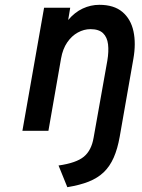

<svg xmlns="http://www.w3.org/2000/svg" viewBox="-20 -543 590 797"><path d="M259.5 234 223 144Q296.5 133.5 328 107.5Q359.5 81.5 368.5 29L425.5 -291Q432 -329.5 428.5 -359Q425 -388.5 407.8 -405.2Q390.5 -422 355.5 -422Q328.5 -422 303 -408Q277.5 -394 259 -367Q240.5 -340 233.5 -300.5L181 0H73L163 -511H271.5L263 -460Q290 -492 323.2 -507.5Q356.5 -523 392.5 -523Q453 -523 488 -493.5Q523 -464 534 -413.2Q545 -362.5 533.5 -298L477 24Q468 75 452 111.2Q436 147.5 410.8 171.8Q385.5 196 348.5 210.8Q311.5 225.5 259.5 234Z"/></svg>

Font: Overpass SemiBold
Style: Italic
Weight: 600
Italic angle: -10°
Designer: Delve Withrington, Dave Bailey, Thomas Jockin
Foundry: Delve Fonts LLC
Version: Version 4.000